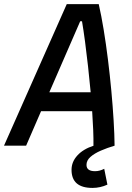

<svg xmlns="http://www.w3.org/2000/svg" viewBox="-43 -714 649 941"><path d="M410.2 207Q307.6 207 307.6 118.2Q307.6 79.1 336.2 47.9Q364.7 16.6 416 0H415Q415.5 -33.7 413.8 -77.1Q412.1 -120.6 408.7 -168.9H158.2L85 0H-23.4L284.2 -693.8H440.9Q453.6 -638.7 465.1 -568.6Q476.6 -498.5 486.1 -421.9Q495.6 -345.2 502.7 -268.8Q509.8 -192.4 513.9 -123.3Q518.1 -54.2 518.6 0Q482.4 10.7 450.9 24.4Q419.4 38.1 400.1 55.2Q380.9 72.3 380.9 94.2Q380.9 125 422.9 125Q445.3 125 467.8 113.3L483.4 190.9Q448.2 207 410.2 207ZM198.7 -261.7H401.4Q395.5 -325.7 388.4 -389.4Q381.3 -453.1 373.8 -510Q366.2 -566.9 358.9 -609.9H350.1Z"/></svg>

Font: Cascadia Mono PL
Style: Italic
Weight: 400
Italic angle: -10°
Monospace: yes
Designer: Aaron Bell
Foundry: Saja Typeworks
Version: Version 2404.023; ttfautohint (v1.8.4)